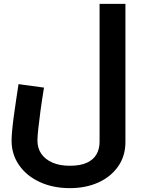

<svg xmlns="http://www.w3.org/2000/svg" viewBox="-20 -727 739 995"><path d="M342 248Q255 248 186.5 216.5Q118 185 79 129Q40 73 40 2Q40 -18 43 -51Q46 -84 51.5 -125Q57 -166 63.5 -208.5Q70 -251 76 -291L208 -273Q197 -206 189.5 -150.5Q182 -95 178 -56Q174 -17 174 1Q174 41 194 70Q214 99 251.5 115.5Q289 132 342 132Q397 132 431 116Q465 100 480.5 72Q496 44 496 9V-707H630V9Q630 81 592.5 135Q555 189 490 218.5Q425 248 342 248Z"/></svg>

Font: Cairo Play
Style: Bold
Weight: 700
Version: Version 3.119